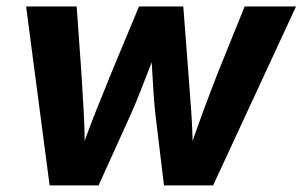

<svg xmlns="http://www.w3.org/2000/svg" viewBox="-20 -562 917 582"><path d="M130.4 0 59.1 -542.5H212.4L226.6 -343.3Q230 -288.6 233.6 -225.6Q237.3 -162.6 236.8 -87.4H220.2Q245.1 -161.1 270.5 -224.4Q295.9 -287.6 318.4 -343.3L401.4 -542.5H535.6L550.8 -343.3Q555.2 -288.6 559.6 -225.6Q564 -162.6 564.9 -87.4H547.9Q572.3 -161.1 595.7 -224.1Q619.1 -287.1 641.1 -343.3L721.7 -542.5H877.4L626 0H477.1L451.7 -210Q448.2 -239.7 445.6 -277.3Q442.9 -314.9 440.9 -354.2Q439 -393.6 436 -428.7H461.9Q447.8 -394 432.6 -354.7Q417.5 -315.4 402.6 -277.8Q387.7 -240.2 374 -210L278.8 0Z"/></svg>

Font: Inter 16pt
Style: Bold Italic
Weight: 700
Italic angle: -9.3988°
Version: Version 4.001;git-66647c0bb